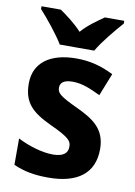

<svg xmlns="http://www.w3.org/2000/svg" viewBox="-87 -873 624 889"><g transform="rotate(10 225.0 -429.0)"><path d="M149 -657H311C336 -701 391 -767 424 -804V-817H333C302 -795 261 -768 229 -731C196 -767 156 -796 126 -817H35V-804C69 -767 124 -699 149 -657ZM417 -212C417 -306 360 -344 279 -382C193 -422 180 -435 180 -460C180 -485 199 -498 238 -498C285 -498 323 -480 370 -458L412 -564C352 -594 298 -607 237 -607C115 -607 39 -554 39 -455C39 -366 80 -326 172 -283C268 -239 275 -224 275 -198C275 -169 255 -150 206 -150C154 -150 90 -170 39 -196V-72C90 -50 136 -41 203 -41C341 -41 417 -99 417 -212Z"/></g></svg>

Font: Noto Sans Tamil UI SemiCondensed
Style: Bold
Weight: 700
Width: 4
Designer: Jelle Bosma - Monotype Design Team
Foundry: Monotype Imaging Inc.
Version: Version 2.004